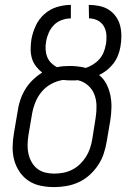

<svg xmlns="http://www.w3.org/2000/svg" viewBox="-20 -755 540 783"><path d="M201 8Q173 8 146 2.5Q119 -3 97 -17.5Q75 -32 60 -54Q45 -76 38 -102Q31 -128 31.5 -156Q32 -184 37 -213L52 -301Q55 -324 62.5 -346.5Q70 -369 82.5 -390Q95 -411 113 -428.5Q131 -446 152 -459Q138 -470 126.5 -485Q115 -500 110 -517.5Q105 -535 105 -554.5Q105 -574 108 -594Q113 -622 125.5 -649.5Q138 -677 161 -697.5Q184 -718 212.5 -726.5Q241 -735 269 -735V-680Q251 -680 232.5 -673.5Q214 -667 200.5 -653.5Q187 -640 179 -622Q171 -604 168 -586V-585Q165 -569 166 -553Q167 -537 172.5 -523Q178 -509 188.5 -498.5Q199 -488 212 -481Q226 -484 239 -485Q252 -486 265 -486Q281 -486 298 -484Q315 -482 330 -478Q345 -483 359.5 -492Q374 -501 385 -513.5Q396 -526 402.5 -541.5Q409 -557 411 -572L412 -573Q415 -592 414 -611.5Q413 -631 404 -647Q395 -663 378.5 -671.5Q362 -680 343 -680L342 -735Q364 -735 385.5 -730.5Q407 -726 424 -715Q441 -704 453 -687Q465 -670 470 -650Q475 -630 475 -608Q475 -586 471 -564Q468 -546 461 -528.5Q454 -511 442.5 -496Q431 -481 416 -469Q401 -457 384 -449Q403 -434 414 -412.5Q425 -391 430 -367Q435 -343 434.5 -317Q434 -291 430 -265L415 -177Q411 -153 403 -128.5Q395 -104 380 -81.5Q365 -59 345 -41Q325 -23 301 -12Q277 -1 251.5 3.5Q226 8 201 8ZM201 -47Q219 -47 238 -50.5Q257 -54 274.5 -63Q292 -72 306 -85.5Q320 -99 330.5 -115.5Q341 -132 347 -150Q353 -168 356 -186L370 -274Q374 -299 373.5 -324Q373 -349 364.5 -370.5Q356 -392 338 -407.5Q320 -423 297 -428Q290 -427 284 -427Q278 -427 272 -427Q263 -427 254.5 -427.5Q246 -428 237 -429Q212 -425 189.5 -413Q167 -401 150.5 -381.5Q134 -362 124.5 -338.5Q115 -315 111 -292L96 -204Q93 -184 92.5 -165Q92 -146 96 -128Q100 -110 109 -94Q118 -78 132 -67Q146 -56 164 -51.5Q182 -47 201 -47Z"/></svg>

Font: Iosevka Term Curly Lt Obl
Style: Regular
Weight: 300
Italic angle: -9°
Designer: Belleve Invis
Foundry: Belleve Invis
Version: Version 32.3.0